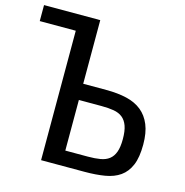

<svg xmlns="http://www.w3.org/2000/svg" viewBox="-109 -827 893 927"><g transform="rotate(15 337.5 -363.5)"><path d="M-2 -727H279V-409H395Q452 -409 496.5 -398.5Q541 -388 571.5 -363.5Q602 -339 618.5 -299Q635 -259 635 -200Q635 -136 618.5 -97Q602 -58 571.5 -36.5Q541 -15 496.5 -7.5Q452 0 395 0H178V-647H-2ZM279 -328V-75H392Q427 -75 453.5 -79.5Q480 -84 497.5 -97.5Q515 -111 524 -135.5Q533 -160 533 -200Q533 -241 524 -266Q515 -291 497.5 -305Q480 -319 453.5 -323.5Q427 -328 393 -328Z"/></g></svg>

Font: BM YEONSUNG
Style: Regular
Weight: 400
Designer: Bongjin Kim; Myungsoo Han; Jaehyun Keum; Jihee Min; Dokyung Lee; Chorong Kim; Jooyeon Kang; Sang-a Kim;
Foundry: Sandoll Communications Inc.
Version: Version 1.000;PS 1;hotconv 16.6.51;makeotf.lib2.5.65220